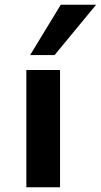

<svg xmlns="http://www.w3.org/2000/svg" viewBox="-20 -789 425 809"><path d="M91 0V-494H233V0ZM107 -557 236 -769H385L210 -557Z"/></svg>

Font: Nunito Sans 10pt Expanded
Style: Bold
Weight: 700
Width: 7
Designer: Vernon Adams
Foundry: Vernon Adams
Version: Version 3.101;gftools[0.9.27]